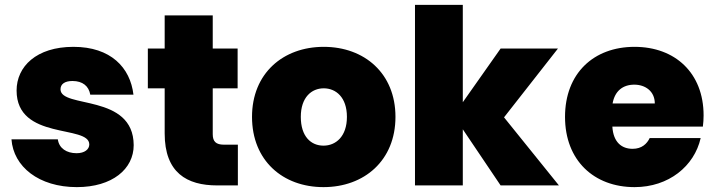

<svg xmlns="http://www.w3.org/2000/svg" viewBox="-20 -760 2928 787"><path d="M295 7C440 7 528 -67 528 -165C527 -378 228 -314 228 -394C228 -415 245 -428 277 -428C319 -428 344 -407 350 -372H527C514 -483 434 -568 281 -568C129 -568 48 -487 48 -389C48 -183 346 -250 346 -168C346 -148 327 -132 294 -132C253 -132 222 -152 217 -189H27C35 -77 139 7 295 7Z M898 -167C865 -167 852 -180 852 -210V-398H954V-561H852V-697H655V-561H586V-398H655V-213C655 -52 746 0 870 0H955V-167Z M1306 7C1473 7 1601 -102 1601 -281C1601 -459 1474 -568 1307 -568C1140 -568 1013 -459 1013 -281C1013 -102 1139 7 1306 7ZM1306 -163C1255 -163 1213 -200 1213 -281C1213 -361 1257 -398 1307 -398C1357 -398 1402 -361 1402 -281C1402 -200 1356 -163 1306 -163Z M2046 -279 2267 -561H2032L1877 -341V-740H1681V0H1877V-230L2032 0H2271Z M2864 -287C2864 -461 2747 -568 2581 -568C2413 -568 2296 -459 2296 -281C2296 -102 2415 7 2581 7C2721 7 2826 -79 2852 -194H2643C2632 -171 2611 -150 2573 -150C2529 -150 2494 -176 2490 -241H2861C2863 -256 2864 -272 2864 -287ZM2491 -336C2500 -387 2533 -413 2580 -413C2625 -413 2664 -386 2664 -336Z"/></svg>

Font: Poppins STUK1
Style: Regular
Weight: 400
Designer: Jonny Pinhorn (original), Sammy Jo Hughes (modified version)
Foundry: Type Mafia
Version: Version 1.002;hotconv 1.0.109;makeotfexe 2.5.65596